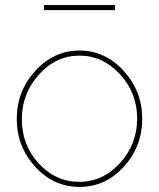

<svg xmlns="http://www.w3.org/2000/svg" viewBox="-20 -726 626 756"><path d="M153 -686V-706H433V-686ZM118.5 -69.5Q46 -149 46 -258Q46 -367 119 -447Q192 -527 293 -527Q394 -527 467 -447Q540 -367 540 -258Q540 -149 467.5 -69.5Q395 10 293 10Q191 10 118.5 -69.5ZM66 -256Q66 -155 132.5 -82.5Q199 -10 292 -10Q385 -10 452.5 -84Q520 -158 520 -259Q520 -360 452.5 -433.5Q385 -507 293 -507Q201 -507 133.5 -432.5Q66 -358 66 -256Z"/></svg>

Font: Raleway-v4020 Thin
Style: Regular
Weight: 250
Designer: Matt McInerney, Pablo Impallari, Rodrigo Fuenzalida
Foundry: Matt McInerney, Pablo Impallari, Rodrigo Fuenzalida
Version: Version 4.020;PS 004.020;hotconv 1.0.88;makeotf.lib2.5.64775